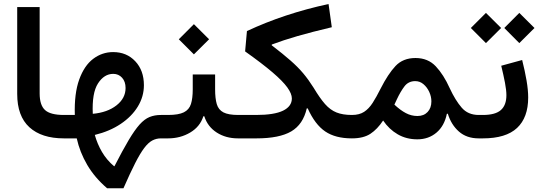

<svg xmlns="http://www.w3.org/2000/svg" viewBox="-20 -707 2757 981"><path d="M67.9 -670.9H182.6V-229.5Q182.6 -169.9 210 -144.8Q237.3 -119.6 306.6 -119.6H307.1V0H306.6Q192.4 0 130.1 -56.9Q67.9 -113.8 67.9 -227.1Z M558.1 -440.9Q627 -440.9 671.1 -394Q715.3 -347.2 715.3 -271.5Q715.3 -213.9 684.3 -162.8Q653.3 -111.8 596.9 -74Q540.5 -36.1 464.4 -17.6Q477.1 28.3 501.2 69.6Q525.4 110.8 562.5 142.1H564.9Q606.9 60.1 637.5 8.8Q668 -42.5 693.1 -70.6Q718.3 -98.6 744.1 -109.1Q770 -119.6 802.2 -119.6H817.9V0H802.2Q778.3 0 757.8 11Q737.3 22 716.6 49.6Q695.8 77.1 670.4 127Q645 176.8 610.8 254.9H527.3Q463.9 200.7 425.8 135.7Q387.7 70.8 372.1 0H307.1Q297.9 0 293.5 -14.2Q289.1 -28.3 289.1 -60.1Q289.1 -119.6 307.1 -119.6H362.3Q358.9 -229.5 384.8 -300.8Q410.6 -372.1 456.3 -406.5Q502 -440.9 558.1 -440.9ZM454.1 -125.5Q528.8 -132.3 575.2 -168.7Q621.6 -205.1 621.6 -257.3Q621.6 -290 603.8 -309.8Q585.9 -329.6 558.6 -329.6Q512.2 -329.6 480.7 -280.8Q449.2 -231.9 454.1 -125.5Z M1079.1 -250.5Q1079.1 -204.1 1087.6 -175Q1096.2 -146 1121.6 -132.8Q1147 -119.6 1197.3 -119.6H1224.6V0H1195.8Q1133.8 0 1087.4 -29.8Q1041 -59.6 1023.9 -112.8H1019Q1002 -59.6 951.7 -29.8Q901.4 0 838.9 0H817.9Q799.8 0 799.8 -60.1Q799.8 -119.6 817.9 -119.6H838.9Q892.1 -119.6 919.2 -133.1Q946.3 -146.5 955.6 -175.5Q964.8 -204.6 964.8 -250.5V-326.7H1079.1ZM893.6 -506.3 970.7 -583.5 1048.3 -506.3 970.7 -429.2Z M1547.4 -153.3Q1528.8 -71.3 1468 -35.6Q1407.2 0 1290.5 0H1224.6Q1215.3 0 1210.9 -13.7Q1206.5 -27.3 1206.5 -59.6Q1206.5 -91.8 1210.9 -105.7Q1215.3 -119.6 1224.6 -119.6H1288.1Q1381.3 -119.6 1426.3 -141.6Q1471.2 -163.6 1471.2 -204.1Q1471.2 -228 1448 -260.3Q1424.8 -292.5 1372.3 -337.4Q1319.8 -382.3 1232.4 -444.3L1241.7 -548.3Q1432.6 -637.7 1658.7 -686.5L1675.3 -567.9Q1573.7 -543.9 1500.2 -522.7Q1426.8 -501.5 1368.7 -479.5L1368.2 -475.6Q1426.3 -431.2 1464.1 -397.9Q1502 -364.7 1529.1 -332.5Q1556.2 -300.3 1582 -259.3Q1613.8 -206.1 1640.6 -175.5Q1667.5 -145 1699.5 -132.3Q1731.4 -119.6 1777.8 -119.6H1778.3V0H1777.8Q1693.8 0 1641.6 -35.4Q1589.4 -70.8 1552.2 -153.3Z M1778.3 -119.6Q1815.9 -119.6 1840.3 -135.5Q1864.7 -151.4 1884 -181.4Q1903.3 -211.4 1924.8 -254.4Q1962.4 -328.6 2000.7 -369.6Q2039.1 -410.6 2103 -410.6Q2166.5 -410.6 2206.5 -368.2Q2246.6 -325.7 2277.8 -256.3Q2306.6 -194.3 2338.9 -157Q2371.1 -119.6 2425.8 -119.6H2426.3V0H2425.8Q2364.3 0 2324.7 -34.9Q2285.2 -69.8 2268.1 -126L2263.2 -125.5Q2250.5 -63.5 2210 -29.3Q2169.4 4.9 2112.3 4.9Q2056.2 4.9 2012 -20.8Q1967.8 -46.4 1937.5 -91.3Q1908.2 -46.9 1872.6 -23.4Q1836.9 0 1778.3 0Q1760.3 0 1760.3 -60.1Q1760.3 -119.6 1778.3 -119.6ZM1995.1 -172.4Q2025.4 -144 2053.5 -129.2Q2081.5 -114.3 2112.8 -114.3Q2145.5 -114.3 2164.8 -134.8Q2184.1 -155.3 2184.1 -189Q2184.1 -213.4 2173.3 -237.1Q2162.6 -260.7 2144 -276.6Q2125.5 -292.5 2101.6 -292.5Q2066.9 -292.5 2046.6 -265.9Q2026.4 -239.3 2007.8 -199.7Z M2647.9 -400.4Q2662.1 -344.2 2670.4 -295.4Q2678.7 -246.6 2678.7 -209Q2678.7 -106.4 2621.8 -53.2Q2564.9 0 2447.3 0H2426.3Q2408.2 0 2408.2 -60.1Q2408.2 -119.6 2426.3 -119.6H2447.3Q2511.2 -119.6 2539.3 -144.8Q2567.4 -169.9 2567.4 -220.7Q2567.4 -245.6 2560.1 -284.4Q2552.7 -323.2 2541 -371.1ZM2385.7 -564 2462.9 -641.1 2540.5 -564 2462.9 -486.8ZM2556.6 -564 2633.3 -641.1 2710.9 -564 2633.3 -486.8Z"/></svg>

Font: Estedad-FD SemiBold
Style: Regular
Weight: 600
Designer: Amin Abedi
Version: Version 7.3